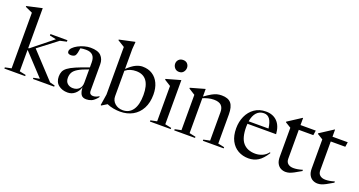

<svg xmlns="http://www.w3.org/2000/svg" viewBox="-43 -1382 3812 2040"><g transform="rotate(20 1863.0 -362.0)"><path d="M179.5 -28.5 251 -13.5V0H16V-13.5L87.5 -28.5V-657.5L6 -694.5V-703.5L177.5 -742H179.5V-291H188.5L424 -480L350.5 -495.5V-512H542.5V-495.5L469 -479L255 -315.5L522.5 -28L579 -13.5V0H339V-13.5L407.5 -27L183 -268H179.5Z M1067.5 -57.5Q1030.5 -13.5 1002 -1.8Q973.5 10 943.5 10Q900 10 883.2 -18Q866.5 -46 864 -97Q850.5 -50.5 815.2 -20.2Q780 10 732.5 10Q670.5 10 629 -23Q587.5 -56 587.5 -119Q587.5 -150.5 597.8 -175Q608 -199.5 636.8 -221.5Q665.5 -243.5 720.8 -267.5Q776 -291.5 865.5 -322V-380Q865.5 -484.5 763.5 -484.5Q729 -484.5 701 -478.5Q698 -452.5 692.2 -427.8Q686.5 -403 678 -392Q671.5 -384 658.2 -379.5Q645 -375 631 -375Q613 -375 602.2 -382.2Q591.5 -389.5 591.5 -405Q591.5 -426 611.5 -446.8Q631.5 -467.5 663.2 -484.5Q695 -501.5 731.8 -511.8Q768.5 -522 802 -522Q886.5 -522 922 -485.5Q957.5 -449 957.5 -389.5V-93Q957.5 -68.5 969 -58Q980.5 -47.5 999 -47.5Q1033.5 -47.5 1067.5 -71ZM683 -139.5Q683 -96.5 708 -74.8Q733 -53 769 -53Q812 -53 838.8 -78.2Q865.5 -103.5 865.5 -150.5V-299.5Q788.5 -273 749.2 -248.8Q710 -224.5 696.5 -198.2Q683 -172 683 -139.5Z M1326 10Q1288.5 10 1249.2 2.8Q1210 -4.5 1176.5 -19.5L1116.5 17.5L1110 14L1130 -112.5V-649.5L1052 -697.5V-705L1223 -742H1228.5L1222 -659.5V-434.5Q1274.5 -484.5 1314.5 -503.2Q1354.5 -522 1390 -522Q1455.5 -522 1502.2 -491.8Q1549 -461.5 1574 -407.5Q1599 -353.5 1599 -281Q1599 -189.5 1564.2 -124.2Q1529.5 -59 1468 -24.5Q1406.5 10 1326 10ZM1222 -126.5Q1222 -77.5 1258 -45.8Q1294 -14 1347 -14Q1420.5 -14 1460.8 -72.5Q1501 -131 1501 -241Q1501 -453.5 1343 -453.5Q1309 -453.5 1279.2 -444.5Q1249.5 -435.5 1222 -414Z M1771 -601Q1739.5 -601 1721.2 -622.5Q1703 -644 1703 -670.5Q1703 -697 1721.2 -716.2Q1739.5 -735.5 1771 -735.5Q1802.5 -735.5 1819.8 -716.2Q1837 -697 1837 -670.5Q1837 -644 1819.8 -622.5Q1802.5 -601 1771 -601ZM1825 -527.5V-28.5L1896.5 -13.5V0H1661.5V-13.5L1733 -28.5V-428L1661.5 -473V-482L1823 -527.5Z M2260 -13.5 2332 -28.5V-350Q2332 -400.5 2305.5 -425.8Q2279 -451 2222.5 -451Q2188 -451 2155.8 -442.2Q2123.5 -433.5 2100 -423.5V-28.5L2171.5 -13.5V0H1936.5V-13.5L2008 -28.5V-428L1936.5 -473V-482L2098 -527.5H2100V-442Q2145.5 -475 2176.5 -492.2Q2207.5 -509.5 2232.5 -515.8Q2257.5 -522 2285.5 -522Q2359 -522 2391.5 -482.8Q2424 -443.5 2424 -358.5V-28.5L2495.5 -13.5V0H2260Z M2786.5 -522Q2865.5 -522 2913.2 -473.5Q2961 -425 2967.5 -332H2643.5Q2642 -315.5 2642 -297.5Q2642 -172 2690.5 -116.8Q2739 -61.5 2828 -61.5Q2869.5 -61.5 2908 -78.2Q2946.5 -95 2971.5 -129L2979.5 -123.5Q2933 -49 2885.2 -19.5Q2837.5 10 2777 10Q2712 10 2659.8 -19.2Q2607.5 -48.5 2577.2 -105.8Q2547 -163 2547 -247Q2547 -321.5 2575.2 -384Q2603.5 -446.5 2657.2 -484.2Q2711 -522 2786.5 -522ZM2771.5 -497.5Q2721.5 -497.5 2689.2 -462Q2657 -426.5 2646.5 -361H2871Q2862 -431 2837.8 -464.2Q2813.5 -497.5 2771.5 -497.5Z M3178 -131Q3178 -94 3201.2 -75.2Q3224.5 -56.5 3262.5 -56.5Q3284.5 -56.5 3308.5 -60.5Q3332.5 -64.5 3364.5 -74V-60Q3318 -32.5 3289.2 -17.2Q3260.5 -2 3240 4.2Q3219.5 10.5 3197 10.5Q3168.5 10.5 3143.2 -2.5Q3118 -15.5 3102 -44Q3086 -72.5 3086 -119V-448L3022.5 -487V-494L3173.5 -592H3178V-512H3350.5L3342.5 -458H3178Z M3539.5 -131Q3539.5 -94 3562.8 -75.2Q3586 -56.5 3624 -56.5Q3646 -56.5 3670 -60.5Q3694 -64.5 3726 -74V-60Q3679.5 -32.5 3650.8 -17.2Q3622 -2 3601.5 4.2Q3581 10.5 3558.5 10.5Q3530 10.5 3504.8 -2.5Q3479.5 -15.5 3463.5 -44Q3447.5 -72.5 3447.5 -119V-448L3384 -487V-494L3535 -592H3539.5V-512H3712L3704 -458H3539.5Z"/></g></svg>

Font: Newsreader Display
Style: Regular
Weight: 400
Designer: Hugues Gentile
Foundry: Production Type
Version: Version 1.001